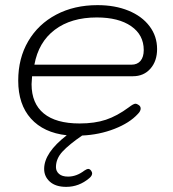

<svg xmlns="http://www.w3.org/2000/svg" viewBox="-20 -520 674 748"><path d="M105 -223Q103 -201 103 -192Q103 -117 150.5 -78Q198 -39 290 -39Q349 -39 392.5 -53.5Q436 -68 482 -102Q500 -116 508 -116Q513 -116 520 -111Q528 -106 528 -97Q528 -87 517 -76Q485 -41 426 -18Q367 5 300 8Q249 43 223.5 70.5Q198 98 198 131Q198 147 210 157.5Q222 168 245 168Q278 168 308 145Q319 138 323 138Q330 138 335 145Q339 151 339 155Q339 165 328 174Q288 208 238 208Q197 208 174.5 188Q152 168 152 138Q152 75 240 7Q150 -3 100.5 -58Q51 -113 51 -206Q51 -293 90 -359.5Q129 -426 199 -463Q269 -500 360 -500Q428 -500 480.5 -478.5Q533 -457 562.5 -418Q592 -379 592 -329Q592 -282 566 -252.5Q540 -223 498 -223ZM114 -268H492Q515 -268 527.5 -283Q540 -298 540 -325Q540 -384 491 -418Q442 -452 357 -452Q257 -452 193.5 -404Q130 -356 114 -268Z"/></svg>

Font: Kodchasan ExtraLight
Style: Italic
Weight: 275
Italic angle: -10°
Version: Version 1.000; ttfautohint (v1.6)